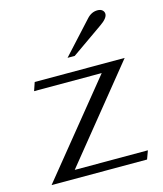

<svg xmlns="http://www.w3.org/2000/svg" viewBox="-111 -822 766 905"><g transform="rotate(-15 272.0 -370.0)"><path d="M393 -449H63L77 -490H516L152 -41H509L494 0H28ZM397 -714Q420 -740 450 -740Q465 -740 473.5 -732.5Q482 -725 482 -714Q482 -693 444 -667L291 -560H256Z"/></g></svg>

Font: Fahkwang
Style: Regular
Weight: 400
Version: Version 1.000; ttfautohint (v1.6)